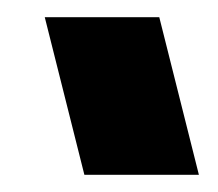

<svg xmlns="http://www.w3.org/2000/svg" viewBox="-20 -989 253 223"><path d="M165 -969 211 -786H78L32 -969Z"/></svg>

Font: Orbitron
Style: Bold
Weight: 700
Designer: Matt McInerney
Foundry: Matt McInerney
Version: Version 001.001